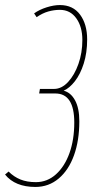

<svg xmlns="http://www.w3.org/2000/svg" viewBox="-39 -730 388 760"><path d="M-19 -39 -5 -51Q16 -30 42 -19.5Q68 -9 103 -9Q148 -9 182.5 -40Q217 -71 236 -124Q255 -177 255 -245Q255 -360 180 -360H116L119 -378H175Q205 -378 230.5 -405.5Q256 -433 271.5 -477Q287 -521 287 -572Q287 -624 263 -657.5Q239 -691 198 -691Q175 -691 152 -684.5Q129 -678 106 -662L96 -677Q117 -692 145.5 -701Q174 -710 198 -710Q250 -710 278 -672Q306 -634 306 -574Q306 -521 292.5 -478.5Q279 -436 257.5 -408.5Q236 -381 213 -371Q241 -364 258 -333Q275 -302 275 -250Q275 -174 254 -115.5Q233 -57 193.5 -23.5Q154 10 101 10Q21 10 -19 -39Z"/></svg>

Font: Georama Condensed Thin
Style: Italic
Weight: 100
Width: 3
Italic angle: -9°
Designer: Jean-Baptiste Levee
Foundry: Production Type
Version: Version 1.000